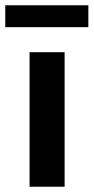

<svg xmlns="http://www.w3.org/2000/svg" viewBox="-41 -708 355 728"><path d="M71 0V-510H204V0ZM-21 -605V-688H294V-605Z"/></svg>

Font: Saira Thin SemiBold
Style: Regular
Weight: 600
Version: Version 1.101